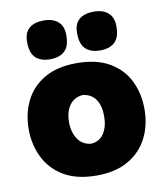

<svg xmlns="http://www.w3.org/2000/svg" viewBox="-84 -806 766 891"><g transform="rotate(-10 299.0 -361.0)"><path d="M301.5 14.5Q205.5 14.5 144.5 -22.8Q83.5 -60 54.8 -120.5Q26 -181 26 -251Q26 -326 56 -385.8Q86 -445.5 146.2 -480.5Q206.5 -515.5 297.5 -515.5Q391 -515.5 451.8 -480.2Q512.5 -445 542 -385Q571.5 -325 571.5 -251Q571.5 -175 540.5 -114.8Q509.5 -54.5 449.2 -20Q389 14.5 301.5 14.5ZM301 -135.5Q340.5 -138.5 361 -170.5Q381.5 -202.5 381.5 -251Q381.5 -301 361 -330.5Q340.5 -360 301 -365Q259.5 -361.5 237.8 -330.8Q216 -300 216 -251Q216 -204 238.2 -171.2Q260.5 -138.5 301 -135.5ZM417 -554.5Q373 -554.5 348.8 -577.2Q324.5 -600 324.5 -652Q324.5 -695.5 348.8 -716.2Q373 -737 418 -737Q461.5 -737 485.8 -715.2Q510 -693.5 510 -651.5Q510 -600 485.8 -577.2Q461.5 -554.5 417 -554.5ZM181 -554.5Q137 -554.5 113 -577.2Q89 -600 89 -652Q89 -695.5 113.2 -716.2Q137.5 -737 182 -737Q225.5 -737 249.8 -715.2Q274 -693.5 274 -651.5Q274 -600 249.8 -577.2Q225.5 -554.5 181 -554.5Z"/></g></svg>

Font: Commissioner Flair ExtraBold
Style: Regular
Weight: 800
Designer: Kostas Bartsokas
Foundry: Kostas Bartsokas
Version: Version 1.000; ttfautohint (v1.8.3)